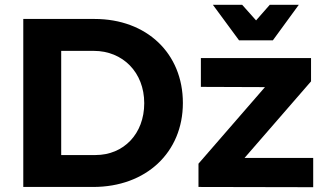

<svg xmlns="http://www.w3.org/2000/svg" viewBox="-20 -779 1357 800"><path d="M1117 -611 1225 -759H1104L1047 -694L989 -759H867L976 -611ZM374 -700H77V0H368C589 0 742 -144 742 -350C742 -557 591 -700 374 -700ZM378 -133H235V-567H371C491 -567 581 -478 581 -349C581 -221 495 -133 378 -133ZM999 -121 1276 -440V-537H817V-417L1084 -416L807 -97V0L1285 1V-121Z"/></svg>

Font: Juman SemiBold
Style: Regular
Weight: 600
Designer: Bandar Raffah (Arabic) Julieta Ulanovsky (Latin)
Foundry: Caramella
Version: Version 5.022;PS 005.022;hotconv 1.0.88;makeotf.lib2.5.64775